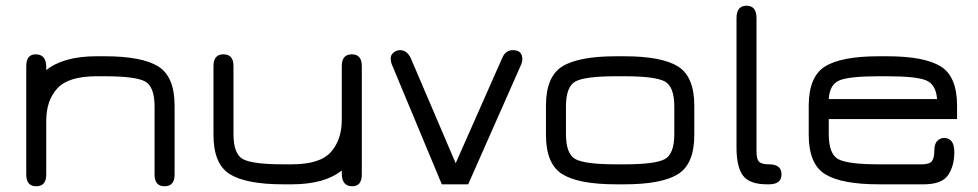

<svg xmlns="http://www.w3.org/2000/svg" viewBox="-20 -648 3439 675"><path d="M319.3 -379.9Q220.7 -379.9 181.6 -337.4Q142.6 -294.9 142.6 -223.6V-34.2Q142.6 6.8 107.4 6.8Q72.3 6.8 72.3 -34.2V-415Q72.3 -457 105.5 -457Q142.6 -457 142.6 -412.1V-401.4Q203.1 -450.2 319.3 -450.2H347.7Q478.5 -450.2 536.1 -414.6Q593.8 -378.9 593.8 -276.4V-34.2Q593.8 6.8 558.6 6.8Q523.4 6.8 523.4 -34.2V-273.4Q523.4 -343.8 489.7 -361.8Q456.1 -379.9 347.7 -379.9Z M1004.9 -70.3Q1105.5 -70.3 1143.6 -113.8Q1181.6 -157.2 1181.6 -226.6V-416Q1181.6 -457 1216.8 -457Q1252 -457 1252 -416V-35.2Q1252 6.8 1218.8 6.8Q1181.6 6.8 1181.6 -38.1V-48.8Q1121.1 0 1004.9 0H976.6Q845.7 0 788.1 -35.6Q730.5 -71.3 730.5 -173.8V-416Q730.5 -457 765.6 -457Q800.8 -457 800.8 -416V-176.8Q800.8 -106.4 834.5 -88.4Q868.2 -70.3 976.6 -70.3Z M1533.2 0 1357.4 -421.9Q1353.5 -431.6 1353.5 -443.4Q1353.5 -455.1 1363.8 -463.4Q1374 -471.7 1386.7 -471.7Q1410.2 -471.7 1423.8 -444.3L1582 -74.2L1746.1 -445.3Q1757.8 -471.7 1783.2 -471.7Q1816.4 -471.7 1816.4 -439.5Q1816.4 -430.7 1812.5 -421.9L1626 0Z M2174.8 0H2146.5Q2014.6 0 1957 -35.6Q1899.4 -71.3 1899.4 -173.8V-276.4Q1899.4 -378.9 1957 -414.6Q2014.6 -450.2 2146.5 -450.2H2174.8Q2305.7 -450.2 2363.3 -414.6Q2420.9 -378.9 2420.9 -276.4V-173.8Q2420.9 -71.3 2363.3 -35.6Q2305.7 0 2174.8 0ZM2146.5 -70.3H2174.8Q2283.2 -70.3 2316.9 -88.4Q2350.6 -106.4 2350.6 -176.8V-273.4Q2350.6 -343.8 2316.9 -361.8Q2283.2 -379.9 2174.8 -379.9H2146.5Q2037.1 -379.9 2003.4 -361.8Q1969.7 -343.8 1969.7 -273.4V-176.8Q1969.7 -106.4 2003.4 -88.4Q2037.1 -70.3 2146.5 -70.3Z M2683.6 0H2676.8Q2615.2 0 2592.3 -30.3Q2569.3 -60.5 2569.3 -129.9V-584Q2569.3 -627.9 2604.5 -627.9Q2639.6 -627.9 2639.6 -584V-115.2Q2639.6 -88.9 2648.4 -79.6Q2657.2 -70.3 2683.6 -70.3Q2727.5 -70.3 2727.5 -35.2Q2727.5 0 2683.6 0Z M3344.7 -276.4V-229.5H2893.6V-176.8Q2893.6 -106.4 2927.2 -88.4Q2960.9 -70.3 3070.3 -70.3H3220.7Q3247.1 -70.3 3255.9 -81.1Q3264.6 -91.8 3264.6 -117.2Q3264.6 -142.6 3275.4 -152.8Q3286.1 -163.1 3299.8 -163.1Q3335 -162.1 3335 -113.3Q3335 -64.5 3313 -32.2Q3291 0 3227.5 0H3070.3Q2938.5 0 2880.9 -35.6Q2823.2 -71.3 2823.2 -173.8V-276.4Q2823.2 -378.9 2880.9 -414.6Q2938.5 -450.2 3070.3 -450.2H3098.6Q3229.5 -450.2 3287.1 -414.6Q3344.7 -378.9 3344.7 -276.4ZM3098.6 -379.9H3070.3Q2964.8 -379.9 2930.7 -365.2Q2896.5 -350.6 2893.6 -299.8H3274.4Q3270.5 -351.6 3235.4 -365.7Q3200.2 -379.9 3098.6 -379.9Z"/></svg>

Font: Jura
Style: DemiBold
Weight: 600
Version: Version 2.5